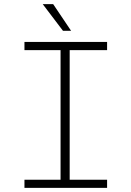

<svg xmlns="http://www.w3.org/2000/svg" viewBox="-20 -915 640 935"><path d="M99.1 -710.9V-670.9H274.9V-39.6H99.1V0H501.5V-39.6H319.3V-670.9H501.5V-710.9ZM326.2 -765.1 238.8 -895H188L286.6 -765.1Z"/></svg>

Font: Roboto Mono ExtraLight
Style: Regular
Weight: 250
Monospace: yes
Designer: Google
Version: Version 3.000